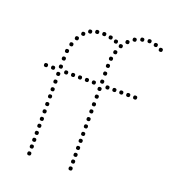

<svg xmlns="http://www.w3.org/2000/svg" viewBox="-134 -838 840 939"><g transform="rotate(20 285.5 -368.5)"><path d="M337 -180Q327 -180 327 -190Q327 -200 337 -200Q347 -200 347 -190Q347 -180 337 -180ZM337 -144Q327 -144 327 -154Q327 -164 337 -164Q347 -164 347 -154Q347 -144 337 -144ZM337 -107Q327 -107 327 -117Q327 -127 337 -127Q347 -127 347 -117Q347 -107 337 -107ZM337 -71Q327 -71 327 -81Q327 -91 337 -91Q347 -91 347 -81Q347 -71 337 -71ZM337 0Q327 0 327 -10Q327 -20 337 -20Q347 -20 347 -10Q347 0 337 0ZM337 -494Q327 -494 327 -504Q327 -514 337 -514Q347 -514 347 -504Q347 -494 337 -494ZM337 -452Q327 -452 327 -462Q327 -472 337 -472Q347 -472 347 -462Q347 -452 337 -452ZM337 -414Q327 -414 327 -424Q327 -434 337 -434Q347 -434 347 -424Q347 -414 337 -414ZM337 -334Q327 -334 327 -344Q327 -354 337 -354Q347 -354 347 -344Q347 -334 337 -334ZM337 -297Q327 -297 327 -307Q327 -317 337 -317Q347 -317 347 -307Q347 -297 337 -297ZM337 -257Q327 -257 327 -267Q327 -277 337 -277Q347 -277 347 -267Q347 -257 337 -257ZM337 -219Q327 -219 327 -229Q327 -239 337 -239Q347 -239 347 -229Q347 -219 337 -219ZM348 -609Q338 -609 338 -619Q338 -629 348 -629Q358 -629 358 -619Q358 -609 348 -609ZM339 -572Q329 -572 329 -582Q329 -592 339 -592Q349 -592 349 -582Q349 -572 339 -572ZM337 -534Q327 -534 327 -544Q327 -554 337 -554Q347 -554 347 -544Q347 -534 337 -534ZM337 -374Q327 -374 327 -384Q327 -394 337 -394Q347 -394 347 -384Q347 -374 337 -374ZM300 -434Q290 -434 290 -444Q290 -454 300 -454Q310 -454 310 -444Q310 -434 300 -434ZM371 -434Q361 -434 361 -444Q361 -454 371 -454Q381 -454 381 -444Q381 -434 371 -434ZM337 -36Q327 -36 327 -46Q327 -56 337 -56Q347 -56 347 -46Q347 -36 337 -36ZM363 -646Q353 -646 353 -656Q353 -666 363 -666Q373 -666 373 -656Q373 -646 363 -646ZM387 -676Q377 -676 377 -686Q377 -696 387 -696Q397 -696 397 -686Q397 -676 387 -676ZM416 -699Q406 -699 406 -709Q406 -719 416 -719Q426 -719 426 -709Q426 -699 416 -699ZM451 -712Q441 -712 441 -722Q441 -732 451 -732Q461 -732 461 -722Q461 -712 451 -712ZM487 -717Q477 -717 477 -727Q477 -737 487 -737Q497 -737 497 -727Q497 -717 487 -717ZM522 -710Q512 -710 512 -720Q512 -730 522 -730Q532 -730 532 -720Q532 -710 522 -710ZM553 -696Q543 -696 543 -706Q543 -716 553 -716Q563 -716 563 -706Q563 -696 553 -696ZM122 -180Q112 -180 112 -190Q112 -200 122 -200Q132 -200 132 -190Q132 -180 122 -180ZM122 -144Q112 -144 112 -154Q112 -164 122 -164Q132 -164 132 -154Q132 -144 122 -144ZM122 -107Q112 -107 112 -117Q112 -127 122 -127Q132 -127 132 -117Q132 -107 122 -107ZM122 -71Q112 -71 112 -81Q112 -91 122 -91Q132 -91 132 -81Q132 -71 122 -71ZM122 0Q112 0 112 -10Q112 -20 122 -20Q132 -20 132 -10Q132 0 122 0ZM122 -494Q112 -494 112 -504Q112 -514 122 -514Q132 -514 132 -504Q132 -494 122 -494ZM122 -452Q112 -452 112 -462Q112 -472 122 -472Q132 -472 132 -462Q132 -452 122 -452ZM122 -414Q112 -414 112 -424Q112 -434 122 -434Q132 -434 132 -424Q132 -414 122 -414ZM122 -334Q112 -334 112 -344Q112 -354 122 -354Q132 -354 132 -344Q132 -334 122 -334ZM122 -297Q112 -297 112 -307Q112 -317 122 -317Q132 -317 132 -307Q132 -297 122 -297ZM122 -257Q112 -257 112 -267Q112 -277 122 -277Q132 -277 132 -267Q132 -257 122 -257ZM122 -219Q112 -219 112 -229Q112 -239 122 -239Q132 -239 132 -229Q132 -219 122 -219ZM122 -374Q112 -374 112 -384Q112 -394 122 -394Q132 -394 132 -384Q132 -374 122 -374ZM88 -434Q78 -434 78 -444Q78 -454 88 -454Q98 -454 98 -444Q98 -434 88 -434ZM51 -434Q41 -434 41 -444Q41 -454 51 -454Q61 -454 61 -444Q61 -434 51 -434ZM122 -36Q112 -36 112 -46Q112 -56 122 -56Q132 -56 132 -46Q132 -36 122 -36ZM264 -434Q254 -434 254 -444Q254 -454 264 -454Q274 -454 274 -444Q274 -434 264 -434ZM228 -434Q218 -434 218 -444Q218 -454 228 -454Q238 -454 238 -444Q238 -434 228 -434ZM192 -434Q182 -434 182 -444Q182 -454 192 -454Q202 -454 202 -444Q202 -434 192 -434ZM156 -434Q146 -434 146 -444Q146 -454 156 -454Q166 -454 166 -444Q166 -434 156 -434ZM407 -434Q397 -434 397 -444Q397 -454 407 -454Q417 -454 417 -444Q417 -434 407 -434ZM443 -434Q433 -434 433 -444Q433 -454 443 -454Q453 -454 453 -444Q453 -434 443 -434ZM479 -434Q469 -434 469 -444Q469 -454 479 -454Q489 -454 489 -444Q489 -434 479 -434ZM515 -434Q505 -434 505 -444Q505 -454 515 -454Q525 -454 525 -444Q525 -434 515 -434ZM148 -609Q138 -609 138 -619Q138 -629 148 -629Q158 -629 158 -619Q158 -609 148 -609ZM133 -572Q123 -572 123 -582Q123 -592 133 -592Q143 -592 143 -582Q143 -572 133 -572ZM124 -534Q114 -534 114 -544Q114 -554 124 -554Q134 -554 134 -544Q134 -534 124 -534ZM170 -640Q160 -640 160 -650Q160 -660 170 -660Q180 -660 180 -650Q180 -640 170 -640ZM198 -662Q188 -662 188 -672Q188 -682 198 -682Q208 -682 208 -672Q208 -662 198 -662ZM231 -672Q221 -672 221 -682Q221 -692 231 -692Q241 -692 241 -682Q241 -672 231 -672ZM267 -674Q257 -674 257 -684Q257 -694 267 -694Q277 -694 277 -684Q277 -674 267 -674ZM302 -669Q292 -669 292 -679Q292 -689 302 -689Q312 -689 312 -679Q312 -669 302 -669ZM333 -659Q323 -659 323 -669Q323 -679 333 -679Q343 -679 343 -669Q343 -659 333 -659Z"/></g></svg>

Font: Raleway Dots 
Style: Regular
Weight: 400
Version: Version 1.000